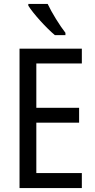

<svg xmlns="http://www.w3.org/2000/svg" viewBox="-20 -963 488 983"><path d="M224 -943H125V-934C150 -893 219 -818 261 -783H315V-795C286 -832 245 -898 224 -943ZM399 0V-77H166V-335H385V-411H166V-638H399V-714H80V0Z"/></svg>

Font: Noto Sans Sinhala UI Condensed
Style: Regular
Weight: 400
Width: 3
Designer: Jelle Bosma - Monotype Design Team
Foundry: Monotype Imaging Inc.
Version: Version 2.006